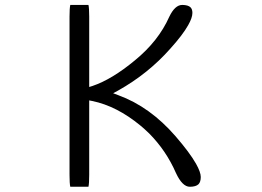

<svg xmlns="http://www.w3.org/2000/svg" viewBox="-20 -731 1040 763"><path d="M259.3 -711.4Q256.3 -698.7 256.3 -665V-36.1Q256.3 -1.5 259.3 11.2H331.5Q334.5 -1.5 334.5 -36.1V-332L346.7 -329.6Q443.8 -309.6 537.6 -232.4Q554.7 -218.3 572.3 -201.2Q640.6 -132.3 679.2 -43.5Q704.6 11.2 734.4 11.2Q758.3 11.2 769 1Q777.8 -8.3 777.8 -27.6Q777.8 -46.9 758.8 -80.6Q733.9 -124.5 677.7 -189.5Q576.2 -306.6 450.7 -352.5L429.7 -360.4L449.2 -371.1Q568.8 -438 657.2 -538.1Q706.5 -592.8 728 -631.3Q744.6 -660.6 744.6 -679.7Q744.6 -694.3 737.3 -701.7Q727.5 -711.4 704.1 -711.4Q675.3 -711.4 652.8 -664.6Q609.9 -567.9 516.1 -491.2Q424.8 -415.5 348.1 -389.6L334.5 -385.3V-665Q334.5 -698.7 331.5 -711.4Z"/></svg>

Font: YuPearl-ExtraLight
Style: ExtraLight
Weight: 200
Designer: Max Yao
Foundry: Max-Everyday
Version: Version 1.011; ttfautohint (v1.8.3)